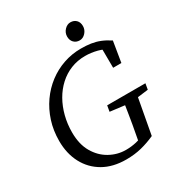

<svg xmlns="http://www.w3.org/2000/svg" viewBox="-200 -983 1054 1131"><g transform="rotate(-30 327.5 -417.5)"><path d="M40 -277Q40 -348 60 -410Q80 -472 115.5 -522.5Q151 -573 199 -609.5Q247 -646 304 -665.5Q361 -685 422 -685Q459 -685 489.5 -680.5Q520 -676 549 -664.5Q578 -653 610 -632L587 -492H531L530 -632L572 -591Q544 -614 503 -624.5Q462 -635 422 -635Q370 -635 325 -617Q280 -599 244 -566Q208 -533 183 -489Q158 -445 144.5 -392.5Q131 -340 131 -283Q131 -202 163 -147Q195 -92 246.5 -63.5Q298 -35 355 -35Q392 -35 426.5 -43Q461 -51 495 -65L441 -30L452 -90Q463 -147 472 -204.5Q481 -262 490 -318H580L527 -30Q481 -9 433 3Q385 15 329 15Q239 15 174.5 -22Q110 -59 75 -125Q40 -191 40 -277ZM383 -278 390 -318H650L643 -278L524 -263H504ZM442 -730Q418 -730 403 -745.5Q388 -761 388 -786Q388 -812 406 -831Q424 -850 446 -850Q470 -850 485 -835Q500 -820 500 -794Q500 -769 482.5 -749.5Q465 -730 442 -730Z"/></g></svg>

Font: Source Serif 4
Style: Italic
Weight: 400
Italic angle: -12°
Designer: Frank Grießhammer
Foundry: Adobe Systems Incorporated
Version: Version 4.004;hotconv 1.0.116;makeotfexe 2.5.65601